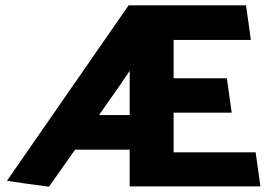

<svg xmlns="http://www.w3.org/2000/svg" viewBox="-20 -700 1019 721"><path d="M352 -268H467V-434Q439 -392 410 -351Q381 -310 352 -268ZM6 -21 463 -680H904L922 -550H632V-406H832L850 -277H632V-128H940L958 0H467V-138H262L164 1Q125 -4 85 -9.5Q45 -15 6 -21Z"/></svg>

Font: Palanquin Dark SemiBold
Style: Regular
Weight: 600
Designer: Pria Ravichandran
Version: Version 1.001